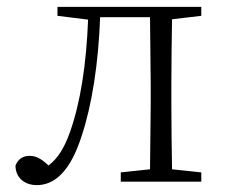

<svg xmlns="http://www.w3.org/2000/svg" viewBox="-20 -528 654 558"><path d="M415 0H565V-27L480 -36C479 -91 478 -172 478 -226V-283C478 -336 479 -417 480 -472L565 -482V-508H147V-482L236 -471C231 -342 214 -230 183 -143C166 -96 148 -68 121 -47C102 -65 86 -75 67 -75C46 -75 33 -66 25 -47C25 -12 51 10 87 10C140 10 185 -32 217 -132C247 -222 266 -342 271 -478H416L418 -283V-226L416 -36L331 -27V0Z"/></svg>

Font: Noto Serif CJK SC ExtraLight
Style: Regular
Weight: 200
Designer: Ryoko NISHIZUKA 西塚涼子 (kana & ideographs); Frank Grießhammer (Latin, Greek & Cyrillic); Wenlong ZHANG 张文龙 (bopomofo); San
Foundry: Adobe
Version: Version 2.001;hotconv 1.1.0;makeotfexe 2.6.0